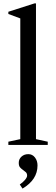

<svg xmlns="http://www.w3.org/2000/svg" viewBox="-20 -850 329 1126"><path d="M260 -19 191 -34V-830H182L29 -781V-768L99 -742V-34L29 -19V0H260ZM96 232 112 256C170.7 221.3 200 176 200 120C200 102 195 86.5 185 73.5C175 60.5 162 54 146 54C130 54 116.7 58.8 106 68.5C95.3 78.2 90 90.3 90 105C90 117 92.5 125.8 97.5 131.5C102.5 137.2 108.2 142.2 114.5 146.5C120.8 150.8 126.5 155.3 131.5 160C136.5 164.7 139 171.3 139 180C139 186.7 135 194.8 127 204.5C119 214.2 108.7 223.3 96 232Z"/></svg>

Font: Libre Caslon Text
Style: Regular
Weight: 400
Designer: Pablo Impallari, Rodrigo Fuenzalida
Foundry: Pablo Impallari, Rodrigo Fuenzalida
Version: Version 1.000; ttfautohint (v0.93) -l 8 -r 50 -G 200 -x 14 -